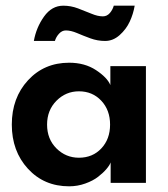

<svg xmlns="http://www.w3.org/2000/svg" viewBox="-20 -643 592 675"><path d="M211.5 -536Q198 -536 187.5 -524.5Q177 -513 173 -499H99Q107.5 -546.5 134.8 -584.8Q162 -623 202.5 -623Q229 -623 254.2 -613.5Q279.5 -604 301.5 -594.8Q323.5 -585.5 341.5 -585.5Q356 -585.5 366 -597Q376 -608.5 380 -623H453.5Q448.5 -593.5 436 -566.8Q423.5 -540 400.5 -519.5Q377.5 -499 349.5 -499Q323 -499 297.8 -508.2Q272.5 -517.5 250.8 -526.8Q229 -536 211.5 -536ZM369 0V-72Q365.5 -62 354.2 -48.8Q343 -35.5 325 -21.5Q307 -7.5 279.8 2.2Q252.5 12 223 12Q135 12 78.2 -49.8Q21.5 -111.5 21.5 -205Q21.5 -299 78.5 -360.8Q135.5 -422.5 223 -422.5Q278 -422.5 317.5 -396.5Q357 -370.5 368 -344V-410.5H493V0ZM145.5 -205Q145.5 -154 178.5 -121.2Q211.5 -88.5 257.5 -88.5Q305.5 -88.5 336.2 -121.2Q367 -154 367 -205Q367 -256 336 -289Q305 -322 257.5 -322Q211.5 -322 178.5 -288.8Q145.5 -255.5 145.5 -205Z"/></svg>

Font: League Spartan SemiBold
Style: Regular
Weight: 600
Foundry: The League of Moveable Type
Version: Version 2.002